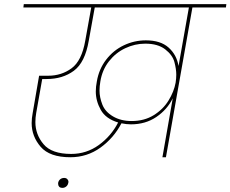

<svg xmlns="http://www.w3.org/2000/svg" viewBox="-20 -760 1114 928"><path d="M1074 -740 1072 -724H910L782 0H765L815 -285Q788 -230 735.5 -194.5Q683 -159 613 -159Q591 -159 567 -164Q530 -93 465.5 -46.5Q401 0 320 0Q220 0 176.5 -50.5Q133 -101 133 -165Q133 -188 138 -214L169 -394H213Q277 -394 326 -430Q375 -466 392 -563L421 -724H93L95 -740ZM324 -16Q398 -16 457.5 -59Q517 -102 551 -168Q491 -186 467 -229Q443 -272 443 -318Q443 -341 448 -366Q458 -426 493 -471.5Q528 -517 578.5 -541Q629 -565 685 -565Q756 -565 795 -530Q834 -495 843 -441L893 -724H438L409 -563Q391 -458 337 -418Q283 -378 205 -378H184L155 -214Q151 -191 151 -170Q151 -110 190.5 -63Q230 -16 324 -16ZM616 -175Q677 -175 722.5 -203Q768 -231 794.5 -274Q821 -317 829 -361V-362Q832 -381 832 -399Q832 -426 823 -460Q814 -494 778.5 -521.5Q743 -549 682 -549Q632 -549 585.5 -527Q539 -505 506.5 -463.5Q474 -422 465 -366Q461 -343 461 -322Q461 -290 474.5 -255Q488 -220 526 -197.5Q564 -175 616 -175ZM310 124Q308 135 300 141.5Q292 148 282 148Q271 148 266 142.5Q261 137 261 129Q261 127 261 124Q263 113 271 106.5Q279 100 290 100Q300 100 305.5 106Q311 112 311 119Q311 122 310 124Z"/></svg>

Font: Fz Poppins Thin
Style: Italic
Weight: 100
Italic angle: -10°
Designer: Ninad Kale (Devanagari), Jonny Pinhorn (Latin)
Foundry: Indian Type Foundry
Version: Vit hóa bi Vntype.Com & FontZin.Com